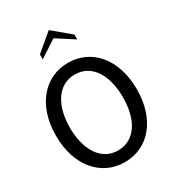

<svg xmlns="http://www.w3.org/2000/svg" viewBox="-226 -1081 1105 1220"><g transform="rotate(-30 326.5 -470.5)"><path d="M327 14C369.7 14 409.2 5.5 445.5 -11.5C481.8 -28.5 513.2 -52.8 539.5 -84.5C565.8 -116.2 586.3 -154.5 601 -199.5C615.7 -244.5 623 -294.7 623 -350C623 -405.3 615.7 -455.5 601 -500.5C586.3 -545.5 565.8 -583.8 539.5 -615.5C513.2 -647.2 481.8 -671.5 445.5 -688.5C409.2 -705.5 369.7 -714 327 -714C283.7 -714 244 -705.5 208 -688.5C172 -671.5 140.7 -647.2 114 -615.5C87.3 -583.8 66.7 -545.5 52 -500.5C37.3 -455.5 30 -405.3 30 -350C30 -294.7 37.3 -244.5 52 -199.5C66.7 -154.5 87.3 -116.2 114 -84.5C140.7 -52.8 172 -28.5 208 -11.5C244 5.5 283.7 14 327 14ZM327 -628C359 -628 387.2 -620.8 411.5 -606.5C435.8 -592.2 456.2 -572.5 472.5 -547.5C488.8 -522.5 501 -493 509 -459C517 -425 521 -388.7 521 -350C521 -311.3 517 -275 509 -241C501 -207 488.8 -177.5 472.5 -152.5C456.2 -127.5 435.8 -107.8 411.5 -93.5C387.2 -79.2 359 -72 327 -72C295 -72 266.8 -79.2 242.5 -93.5C218.2 -107.8 197.8 -127.5 181.5 -152.5C165.2 -177.5 152.8 -207 144.5 -241C136.2 -275 132 -311.3 132 -350C132 -388.7 136.2 -425 144.5 -459C152.8 -493 165.2 -522.5 181.5 -547.5C197.8 -572.5 218.2 -592.2 242.5 -606.5C266.8 -620.8 295 -628 327 -628ZM326 -895 453 -813V-849L326 -955L200 -849V-813Z"/></g></svg>

Font: Cabin Condensed
Style: Regular
Weight: 400
Designer: Pablo Impallari
Foundry: Pablo Impallari. www.impallari.com Igino Marini. www.ikern.com
Version: Version 1.006